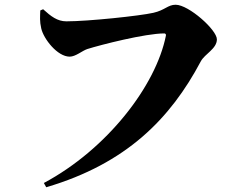

<svg xmlns="http://www.w3.org/2000/svg" viewBox="-20 -750 1040 810"><path d="M260 -660C222 -660 195 -681 162 -711L150 -706C149 -680 147 -660 154 -630C164 -586 222 -511 274 -511C299 -511 327 -536 348 -543C405 -561 593 -609 673 -609C678 -609 681 -605 680 -600C638 -388 431 -120 165 22L175 40C514 -60 699 -250 827 -491C844 -523 895 -544 895 -584C895 -624 776 -730 721 -730C688 -730 676 -707 627 -696C570 -683 352 -660 260 -660Z"/></svg>

Font: Source Han Serif KR Heavy
Style: Regular
Weight: 900
Designer: Ryoko NISHIZUKA 西塚涼子 (kana & ideographs); Frank Grießhammer (Latin, Greek & Cyrillic); Wenlong ZHANG 张文龙 (bopomofo); San
Foundry: Adobe
Version: Version 2.001;hotconv 1.1.0;makeotfexe 2.6.0